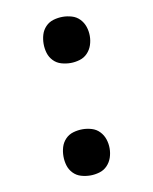

<svg xmlns="http://www.w3.org/2000/svg" viewBox="-67 -580 509 639"><g transform="rotate(-10 187.5 -260.0)"><path d="M188 -372Q172 -372 156.5 -376.5Q141 -381 130 -392.5Q119 -404 114.5 -419Q110 -434 110 -450Q110 -466 114.5 -481Q119 -496 130 -507.5Q141 -519 156.5 -523.5Q172 -528 188 -528Q203 -528 218.5 -523.5Q234 -519 245 -507.5Q256 -496 261 -481Q266 -466 266 -450Q266 -434 261 -419Q256 -404 245 -392.5Q234 -381 218.5 -376.5Q203 -372 188 -372ZM188 8Q172 8 156.5 3.5Q141 -1 130 -12.5Q119 -24 114.5 -39Q110 -54 110 -70Q110 -86 114.5 -101Q119 -116 130 -127.5Q141 -139 156.5 -143.5Q172 -148 188 -148Q203 -148 218.5 -143.5Q234 -139 245 -127.5Q256 -116 261 -101Q266 -86 266 -70Q266 -54 261 -39Q256 -24 245 -12.5Q234 -1 218.5 3.5Q203 8 188 8Z"/></g></svg>

Font: Iosevka Julsh Curly
Style: Regular
Weight: 400
Designer: Belleve Invis
Foundry: Belleve Invis
Version: Version 15.0.2; ttfautohint (v1.8.4)